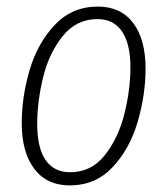

<svg xmlns="http://www.w3.org/2000/svg" viewBox="-20 -552 508 583"><path d="M46 -178Q46 -258 70 -339.5Q94 -421 146.5 -476.5Q199 -532 277 -532Q347 -532 384.5 -482Q422 -432 422 -344Q422 -264 398 -182Q374 -100 322 -44.5Q270 11 192 11Q122 11 84 -39.5Q46 -90 46 -178ZM376 -347Q376 -419 350.5 -456.5Q325 -494 276 -494Q212 -494 170.5 -442.5Q129 -391 111 -317.5Q93 -244 93 -175Q93 -103 118.5 -66Q144 -29 193 -29Q257 -29 298 -80.5Q339 -132 357.5 -205.5Q376 -279 376 -347Z"/></svg>

Font: Fira Sans Extra Condensed ExtraLight
Style: Italic
Weight: 275
Width: 3
Italic angle: -8°
Designer: Carrois Corporate & Edenspiekermann AG
Foundry: Carrois Corporate GbR & Edenspiekermann AG
Version: Version 4.203